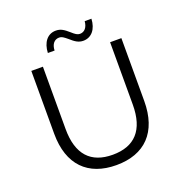

<svg xmlns="http://www.w3.org/2000/svg" viewBox="-153 -1011 1098 1152"><g transform="rotate(-20 396.0 -435.5)"><path d="M108 -700V-299C108 -100 215 6 396 6C577 6 683 -100 683 -299V-700H611V-302C611 -139 536 -60 396 -60C257 -60 182 -139 182 -302V-700ZM281 -767C282 -807 302 -831 333 -831C349 -831 360 -823 384 -803C412 -778 433 -763 464 -763C517 -763 551 -806 554 -871H511C508 -832 488 -809 459 -809C443 -809 430 -818 409 -837C378 -864 359 -877 328 -877C275 -877 241 -834 238 -767Z"/></g></svg>

Font: Malon Grotesk
Style: Regular
Weight: 400
Designer: Julieta Ulanovsky
Foundry: Julieta Ulanovsky
Version: Version 7.200